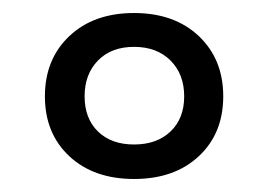

<svg xmlns="http://www.w3.org/2000/svg" viewBox="-20 -698 413 295"><path d="M186 -423Q124 -423 86.5 -458Q49 -493 49 -550Q49 -607 86.5 -642.5Q124 -678 186 -678Q248 -678 285.5 -642.5Q323 -607 323 -550Q323 -493 285.5 -458Q248 -423 186 -423ZM186 -476Q221 -476 242 -496Q263 -516 263 -550Q263 -584 242 -605Q221 -626 186 -626Q151 -626 130.5 -605Q110 -584 110 -550Q110 -516 130.5 -496Q151 -476 186 -476Z"/></svg>

Font: Gantari Medium
Style: Regular
Weight: 500
Designer: Anugrah Pasau
Foundry: Lafontype
Version: Version 1.000; ttfautohint (v1.8.4.7-5d5b)